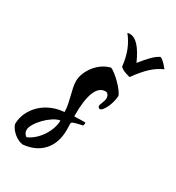

<svg xmlns="http://www.w3.org/2000/svg" viewBox="-197 -850 983 1073"><g transform="rotate(30 295.0 -313.5)"><path d="M442 -398Q441 -379 435.5 -358.5Q430 -338 422 -321.5Q414 -305 405 -294Q396 -283 388 -283Q377 -284 375 -298Q375 -301 377.5 -307.5Q380 -314 383 -322Q386 -330 388.5 -338Q391 -346 391 -352Q391 -366 384.5 -375.5Q378 -385 367 -385Q327 -385 306 -335Q285 -285 285 -188Q285 -178 286 -176Q307 -177 323.5 -177.5Q340 -178 356 -178Q357 -176 357 -170Q357 -161 353 -157Q330 -152 316.5 -148.5Q303 -145 296 -142Q289 -139 287.5 -135.5Q286 -132 286 -126Q286 -118 286.5 -110Q287 -102 287 -90Q287 -6 241.5 45Q196 96 115 104Q101 103 86 96Q71 89 57.5 78Q44 67 34 53.5Q24 40 20 26Q20 -12 36 -46.5Q52 -81 79.5 -107.5Q107 -134 144.5 -150.5Q182 -167 226 -170Q226 -195 221 -219Q216 -243 210.5 -265.5Q205 -288 200 -309.5Q195 -331 195 -352Q195 -379 206 -405.5Q217 -432 235 -454.5Q253 -477 277 -493Q301 -509 327 -515Q338 -512 356.5 -497.5Q375 -483 393 -465Q411 -447 425 -428.5Q439 -410 442 -398ZM112 58Q136 48 157.5 29Q179 10 195 -14Q211 -38 220.5 -65Q230 -92 230 -118Q210 -115 186 -99.5Q162 -84 141 -62.5Q120 -41 106 -18Q92 5 92 22Q92 44 112 58ZM443 -521Q416 -528 402.5 -534Q389 -540 378 -550Q372 -607 355 -650Q338 -693 309 -729Q317 -731 320 -731Q323 -731 326 -731Q383 -731 437 -609Q468 -648 491 -671Q514 -694 536 -705Q546 -703 560.5 -689.5Q575 -676 590 -656Q552 -640 518 -609Q484 -578 443 -521Z"/></g></svg>

Font: Kaushan Script
Style: Regular
Weight: 400
Designer: Pablo Impallari
Foundry: Pablo Impallari
Version: Version 1.002